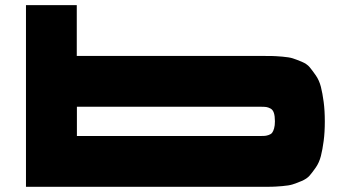

<svg xmlns="http://www.w3.org/2000/svg" viewBox="-20 -720 1320 740"><path d="M981 -504.4Q1011.2 -504.4 1026.6 -504.2Q1042 -503.9 1068.4 -501.7Q1094.7 -499.5 1108.4 -495.1Q1122.1 -490.7 1142.6 -482.2Q1163.1 -473.6 1173.6 -460.9Q1184.1 -448.2 1197.3 -429.2Q1210.4 -410.2 1216.8 -385.3Q1223.1 -360.4 1227.5 -326.9Q1231.9 -293.5 1231.9 -252Q1231.9 -210.4 1227.5 -177Q1223.1 -143.6 1216.8 -118.7Q1210.4 -93.8 1197.3 -74.7Q1184.1 -55.7 1173.3 -43.2Q1162.6 -30.8 1142.1 -22.2Q1121.6 -13.7 1107.9 -9.3Q1094.2 -4.9 1067.9 -2.7Q1041.5 -0.5 1026.4 -0.2Q1011.2 0 980.5 0H80.1V-700.2H275.9V-504.4ZM982.9 -195.8Q994.6 -195.8 1000.7 -196.3Q1006.8 -196.8 1015.6 -199.7Q1024.4 -202.6 1028.8 -208.3Q1033.2 -213.9 1036.4 -225.1Q1039.6 -236.3 1039.6 -252.4Q1039.6 -272.5 1035.6 -284.7Q1031.7 -296.9 1022.5 -301.8Q1013.2 -306.6 1005.9 -307.6Q998.5 -308.6 983.4 -308.6H276.4V-195.8Z"/></svg>

Font: Donpoligrafbum
Style: Bold
Weight: 700
Designer: Sasha Pavljenko
Version: Version 1.002;Fontself Maker 3.5.8